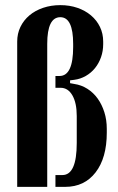

<svg xmlns="http://www.w3.org/2000/svg" viewBox="-20 -728 459 748"><path d="M164 0H47V-566Q47 -597 59.5 -623Q72 -649 94.5 -668Q117 -687 148 -697.5Q179 -708 215 -708Q251 -708 281.5 -697.5Q312 -687 334.5 -668Q357 -649 369.5 -623Q382 -597 382 -566V-556Q382 -529 373.5 -505Q365 -481 350 -462.5Q335 -444 314 -432Q293 -420 269 -417L253 -415V-404L269 -401Q297 -397 320.5 -382Q344 -367 360.5 -344Q377 -321 386.5 -291Q396 -261 396 -226V-211Q396 -113 352.5 -56.5Q309 0 234 0H196V-46H223Q279 -46 279 -171V-276Q279 -327 262 -356.5Q245 -386 216 -386H196V-432H212Q265 -432 265 -545V-557Q265 -661 215 -661Q164 -661 164 -557Z"/></svg>

Font: Moniqa ExtBd Paragraph
Style: Regular
Weight: 800
Designer: Rajesh Rajput
Foundry: Rajesh Rajput
Version: Version 1.000